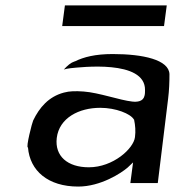

<svg xmlns="http://www.w3.org/2000/svg" viewBox="-20 -684 658 707"><path d="M256 -458H255C240 -453 229 -443 215 -428C221 -430 231 -432 241 -433C273 -436 516 -466 514 -352C514 -345 514 -338 512 -331C507 -310 485 -308 467 -310C421 -315 344 -343 288 -347C258 -349 237 -349 215 -343C159 -328 125 -288 102 -240C99 -235 74 -139 83 -141C90 -55 157 3 268 3C351 3 427 -47 450 -67L470 -86L460 -10H561L599 -320C603 -352 604 -382 604 -411C602 -464 507 -485 395 -485C331 -485 288 -474 256 -458ZM307 -68C229 -68 181 -109 189 -176C198 -250 271 -287 349 -287C407 -287 461 -265 473 -244L474 -243V-242C478 -223 480 -201 477 -179C472 -137 397 -68 307 -68ZM594 -664H219L209 -588H584Z"/></svg>

Font: Bluebird
Style: LiExtObl
Weight: 300
Designer: Jasper
Foundry: Cannot Into Space Fonts
Version: Version 0.98